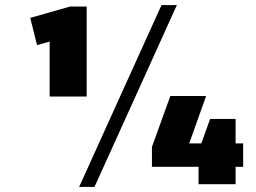

<svg xmlns="http://www.w3.org/2000/svg" viewBox="-20 -731 1016 762"><path d="M324 -348H177V-566L127 -552L100 -660L258 -705H324ZM621 -711H682L355 11H294ZM583 -148 656 -350H798L731 -162H779L814 -259H915V-162H945V-69H915V0H768V-69H583Z"/></svg>

Font: Pathway Extreme 8pt Thin 12pt ExtraBold
Style: Regular
Weight: 800
Version: Version 1.001;gftools[0.9.26]